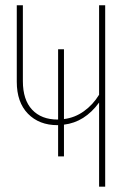

<svg xmlns="http://www.w3.org/2000/svg" viewBox="-20 -701 514 721"><path d="M352.1 -681.2H375V0H352.1V-315.9Q298.3 -242.2 220.2 -232.9V-113.8H198.2V-231H195.8Q127 -231 85 -273.9Q43 -316.9 43 -394V-681.2H65.9V-396Q65.9 -326.2 100.6 -289.1Q135.3 -252 196.8 -252H198.2V-516.1H220.2V-253.9Q260.7 -258.8 294.9 -283.2Q329.1 -307.6 352.1 -345.2Z"/></svg>

Font: Fira Sans Compressed Thin
Style: Regular
Weight: 100
Width: 1
Designer: Carrois Corporate & Edenspiekermann AG
Foundry: Carrois Corporate GbR & Edenspiekermann AG
Version: Version 4.203;PS 004.203;hotconv 1.0.88;makeotf.lib2.5.64775